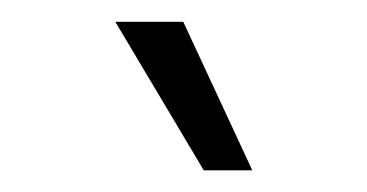

<svg xmlns="http://www.w3.org/2000/svg" viewBox="-20 -902 340 178"><path d="M168.9 -744.1 86.9 -881.8H149.9L213.9 -744.1Z"/></svg>

Font: Lumene Sans Light
Style: Regular
Weight: 300
Designer: Deni Anggara
Version: Version 1.003;Glyphs 3.1.2 (3151)